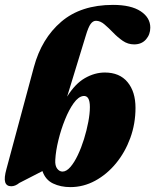

<svg xmlns="http://www.w3.org/2000/svg" viewBox="-20 -755 635 785"><path d="M330.5 -608.5 254.5 -360Q287 -412.5 327 -435.5Q367 -458.5 408.5 -458.5Q469 -458.5 501.5 -419.2Q534 -380 534 -314Q534 -249.5 512.8 -191Q491.5 -132.5 454.2 -87.2Q417 -42 369 -16Q321 10 267.5 10Q228 10 197 -4.8Q166 -19.5 153.5 -55.5L59 -7Q42.5 6.5 26 6.5Q6.5 6.5 1.2 -10.2Q-4 -27 6.5 -64.5L118.5 -480.5Q150 -597.5 230.5 -666.2Q311 -735 442 -735Q515.5 -735 555 -709Q594.5 -683 594.5 -642Q594.5 -614 576.8 -593.8Q559 -573.5 528.5 -573.5Q503 -573.5 482 -588Q461 -602.5 442.8 -621.5Q424.5 -640.5 407.2 -655.2Q390 -670 372.5 -670Q360 -670 350.5 -657Q341 -644 330.5 -608.5ZM320.5 -362.5Q300.5 -360 281.2 -333.2Q262 -306.5 245.8 -266.2Q229.5 -226 218.8 -182Q208 -138 206 -101.5Q204.5 -77.5 213.8 -65.5Q223 -53.5 235.5 -53.5Q251.5 -53.5 267.8 -72.2Q284 -91 298.2 -121Q312.5 -151 323.5 -186.5Q334.5 -222 341 -256.5Q347.5 -291 347.5 -317.5Q347.5 -365.5 320.5 -362.5Z"/></svg>

Font: Fraunces 144pt Soft Black
Style: Italic
Weight: 900
Italic angle: -16°
Version: Version 1.000;[b76b70a41]